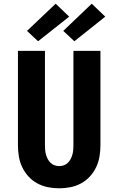

<svg xmlns="http://www.w3.org/2000/svg" viewBox="-20 -1010 640 1038"><path d="M300 8Q269 8 239 2Q209 -4 182 -18.5Q155 -33 134 -56Q113 -79 100 -106.5Q87 -134 82 -164.5Q77 -195 77 -226V-735H223V-226Q223 -213 224 -200Q225 -187 228.5 -174.5Q232 -162 238 -150.5Q244 -139 253 -130Q262 -121 274.5 -116.5Q287 -112 300 -112Q313 -112 325.5 -116.5Q338 -121 347 -130Q356 -139 362 -150.5Q368 -162 371.5 -174.5Q375 -187 376 -200Q377 -213 377 -226V-735H523V-226Q523 -195 518 -164.5Q513 -134 500 -106.5Q487 -79 466 -56Q445 -33 418 -18.5Q391 -4 361 2Q331 8 300 8ZM382 -787 322 -843 476 -990 549 -920ZM186 -787 126 -843 281 -990 354 -920Z"/></svg>

Font: Iosevka Aile Heavy
Style: Regular
Weight: 900
Designer: Belleve Invis
Foundry: Belleve Invis
Version: Version 31.1.0; ttfautohint (v1.8.4)